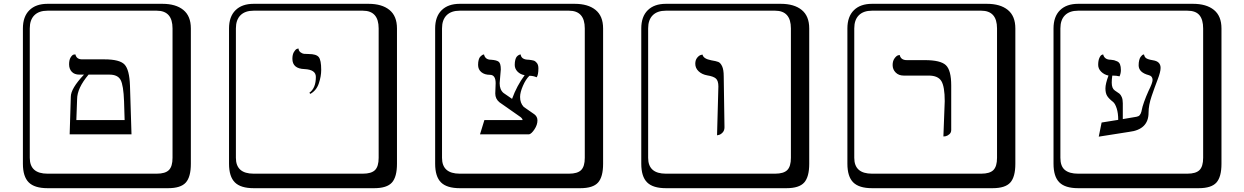

<svg xmlns="http://www.w3.org/2000/svg" viewBox="-20 -774 6520 1006"><path d="M444 -383Q384 -312 384 -254L380 -145H633L630 -243Q627 -327 612 -355Q597 -383 554 -383ZM345 -70 351 -267Q351 -310 420 -383H396Q370 -383 356 -398Q342 -413 342 -437Q342 -460 350 -473Q358 -486 366 -488L375 -489Q381 -463 410 -463H527Q607 -463 632.5 -436Q658 -409 661 -326L669 -70ZM229 -718Q184 -718 160 -694Q136 -670 136 -625V53Q136 136 229 136H801Q846 136 865 117Q884 98 884 53V-625Q884 -718 801 -718ZM980 84Q980 153 953.5 182.5Q927 212 861 212H229Q161 212 130.5 181.5Q100 151 100 84V-625Q100 -687 134 -720.5Q168 -754 229 -754H831Q901 -754 940.5 -722Q980 -690 980 -625Z M1606 -282 1601 -288Q1635 -312 1635 -371Q1635 -409 1576 -412Q1512 -414 1512 -466Q1512 -488 1520 -501.5Q1528 -515 1536 -518L1544 -520Q1545 -507 1554.5 -500Q1564 -493 1572.5 -492Q1581 -491 1597 -491Q1637 -491 1650 -475Q1663 -459 1663 -408Q1663 -374 1650.5 -337Q1638 -300 1606 -282ZM1309 -718Q1264 -718 1240 -694Q1216 -670 1216 -625V53Q1216 136 1309 136H1881Q1926 136 1945 117Q1964 98 1964 53V-625Q1964 -718 1881 -718ZM2060 84Q2060 153 2033.5 182.5Q2007 212 1941 212H1309Q1241 212 1210.5 181.5Q1180 151 1180 84V-625Q1180 -687 1214 -720.5Q1248 -754 1309 -754H1911Q1981 -754 2020.5 -722Q2060 -690 2060 -625Z M2389 -718Q2344 -718 2320 -694Q2296 -670 2296 -625V53Q2296 136 2389 136H2961Q3006 136 3025 117Q3044 98 3044 53V-625Q3044 -718 2961 -718ZM3140 84Q3140 153 3113.5 182.5Q3087 212 3021 212H2389Q2321 212 2290.5 181.5Q2260 151 2260 84V-625Q2260 -687 2294 -720.5Q2328 -754 2389 -754H2991Q3061 -754 3100.5 -722Q3140 -690 3140 -625ZM2724 -214 2780 -175Q2796 -163 2796 -143Q2796 -120 2780.5 -96.5Q2765 -73 2752 -70H2495L2518 -145H2718Q2718 -152 2707 -161L2597 -238Q2575 -256 2575 -284L2577 -338Q2577 -382 2547 -382Q2519 -382 2502 -396Q2485 -410 2485 -434Q2485 -449 2488 -460Q2491 -471 2495.5 -476Q2500 -481 2505 -484.5Q2510 -488 2513 -488L2516 -489Q2522 -461 2553 -461Q2583 -459 2593.5 -450Q2604 -441 2604 -410Q2604 -402 2601 -374.5Q2598 -347 2598 -338Q2598 -304 2618 -287L2663 -256Q2688 -325 2729 -380Q2706 -384 2691.5 -399Q2677 -414 2677 -434Q2677 -449 2680 -460.5Q2683 -472 2687.5 -477Q2692 -482 2697 -485Q2702 -488 2705 -488L2708 -489Q2711 -461 2751 -461Q2768 -459 2776.5 -456.5Q2785 -454 2793 -444Q2801 -434 2801 -416Q2801 -382 2792 -369Q2774 -377 2754 -377Q2735 -359 2720 -324.5Q2705 -290 2705 -266Q2705 -234 2724 -214Z M3737 -65 3744 -321Q3744 -351 3731 -362.5Q3718 -374 3686 -379Q3658 -384 3640.5 -400.5Q3623 -417 3623 -440Q3623 -459 3632.5 -471Q3642 -483 3652 -486L3661 -488Q3665 -466 3707 -458Q3732 -454 3743.5 -449.5Q3755 -445 3763.5 -427Q3772 -409 3772 -374L3776 -107Q3776 -90 3766 -79.5Q3756 -69 3746 -67ZM3469 -718Q3424 -718 3400 -694Q3376 -670 3376 -625V53Q3376 136 3469 136H4041Q4086 136 4105 117Q4124 98 4124 53V-625Q4124 -718 4041 -718ZM4220 84Q4220 153 4193.5 182.5Q4167 212 4101 212H3469Q3401 212 3370.5 181.5Q3340 151 3340 84V-625Q3340 -687 3374 -720.5Q3408 -754 3469 -754H4071Q4141 -754 4180.5 -722Q4220 -690 4220 -625Z M4923 -59 4930 -244Q4930 -320 4912.5 -349Q4895 -378 4846 -378H4715Q4689 -378 4673 -394Q4657 -410 4657 -433Q4657 -454 4666.5 -467.5Q4676 -481 4685 -484L4694 -486Q4700 -459 4731 -459H4825Q4908 -459 4936 -432.5Q4964 -406 4964 -326V-93Q4964 -79 4954 -70.5Q4944 -62 4934 -60ZM4549 -718Q4504 -718 4480 -694Q4456 -670 4456 -625V53Q4456 136 4549 136H5121Q5166 136 5185 117Q5204 98 5204 53V-625Q5204 -718 5121 -718ZM5300 84Q5300 153 5273.5 182.5Q5247 212 5181 212H4549Q4481 212 4450.5 181.5Q4420 151 4420 84V-625Q4420 -687 4454 -720.5Q4488 -754 4549 -754H5151Q5221 -754 5260.5 -722Q5300 -690 5300 -625Z M5922 -160Q5938 -162 5945 -165.5Q5952 -169 5956.5 -178.5Q5961 -188 5963 -200.5Q5965 -213 5974.5 -240Q5984 -267 5998 -298Q6019 -340 6019 -355Q6019 -375 6000 -380Q5946 -394 5946 -432Q5946 -447 5949 -458.5Q5952 -470 5956 -475.5Q5960 -481 5964 -484.5Q5968 -488 5971 -488L5974 -489Q5976 -479 5980.5 -473.5Q5985 -468 5994.5 -464.5Q6004 -461 6022 -458Q6061 -452 6061 -418Q6061 -397 6045.5 -357Q6030 -317 6014 -270Q5998 -223 5998 -184Q5998 -95 5896 -83L5737 -58L5752 -132L5839 -146Q5839 -181 5831 -206Q5823 -231 5812 -240Q5790 -257 5781 -271.5Q5772 -286 5772 -311Q5772 -335 5788 -378Q5765 -383 5749.5 -398.5Q5734 -414 5734 -434Q5734 -457 5740.5 -471Q5747 -485 5754 -487L5760 -489Q5767 -461 5800 -461Q5812 -460 5817.5 -458.5Q5823 -457 5833.5 -452.5Q5844 -448 5848.5 -436.5Q5853 -425 5853 -407Q5853 -390 5846 -374Q5830 -378 5808 -378Q5805 -359 5805 -341Q5805 -311 5821 -300Q5838 -289 5845 -283.5Q5852 -278 5857.5 -265.5Q5863 -253 5863 -233V-150ZM5629 -718Q5584 -718 5560 -694Q5536 -670 5536 -625V53Q5536 97 5559.5 116.5Q5583 136 5629 136H6201Q6246 136 6265 117Q6284 98 6284 53V-625Q6284 -671 6264.5 -694.5Q6245 -718 6201 -718ZM6380 84Q6380 153 6353.5 182.5Q6327 212 6261 212H5629Q5561 212 5530.5 181.5Q5500 151 5500 84V-625Q5500 -687 5534 -720.5Q5568 -754 5629 -754H6231Q6301 -754 6340.5 -722Q6380 -690 6380 -625Z"/></svg>

Font: Libertinus Keyboard
Style: Regular
Weight: 700
Designer: Philipp H. Poll
Foundry: Khaled Hosny
Version: Version 6.7